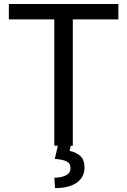

<svg xmlns="http://www.w3.org/2000/svg" viewBox="-20 -731 637 963"><path d="M24.4 -633.8V-710.9H573.7V-633.8H345.2V0H252.4V-633.8ZM270 0H335L329.1 25.9Q357.4 30.8 380.6 49.3Q403.8 67.9 403.8 110.4Q403.8 156.2 366.2 184.3Q328.6 212.4 255.9 212.4L252.4 160.2Q286.1 160.2 309.8 148.9Q333.5 137.7 333.5 111.8Q333.5 87.9 314.7 78.6Q295.9 69.3 254.9 65.9Z"/></svg>

Font: Roboto21382017
Style: Regular
Weight: 400
Designer: Christian Robertson
Foundry: Google
Version: Version 2.138; 2017